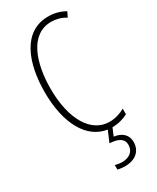

<svg xmlns="http://www.w3.org/2000/svg" viewBox="-240 -792 901 1100"><g transform="rotate(-30 210.5 -242.0)"><path d="M352 143C352 98 323 67 268 60L289 10C328 10 366 -1 393 -16V-53C370 -40 335 -25 291 -25C169 -25 92 -158 92 -357C92 -526 145 -689 286 -689C315 -689 349 -682 381 -662L397 -695C362 -715 326 -724 286 -724C119 -724 53 -551 53 -358C53 -146 133 -10 259 8L228 81C281 84 318 99 318 143C318 187 284 211 237 211C224 211 206 208 192 204V234C207 238 226 240 240 240C309 240 352 203 352 143Z"/></g></svg>

Font: Noto Sans Lao UI ExtCond ExtLt
Style: Regular
Weight: 200
Width: 2
Designer: Monotype Design Team
Foundry: Monotype Imaging Inc.
Version: Version 2.000